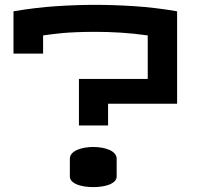

<svg xmlns="http://www.w3.org/2000/svg" viewBox="-20 -763 834 785"><path d="M368.2 -743.2Q443.8 -743.2 528.3 -737.8Q612.8 -732.4 704.1 -716.8V-338.9H421.9V-250H302.7V-440.4H584V-618.2Q524.9 -626.5 472.9 -629.6Q420.9 -632.8 369.1 -632.8Q324.2 -632.8 291.5 -631.3Q258.8 -629.9 233.9 -627.7Q209 -625.5 190.4 -622.8Q171.9 -620.1 156.2 -618.2V-543.9H35.2V-716.8Q127.4 -732.4 210.9 -737.8Q294.4 -743.2 368.2 -743.2ZM361.3 -162.1Q378.9 -162.1 396 -159.2Q413.1 -156.2 426.8 -150.4Q440.4 -144.5 448.7 -135.3Q457 -126 457 -113.3V-42Q457 -30.3 448.7 -22Q440.4 -13.7 426.8 -8.3Q413.1 -2.9 396 -0.5Q378.9 2 361.3 2Q343.8 2 326.7 -0.5Q309.6 -2.9 295.9 -8.3Q282.2 -13.7 273.9 -22Q265.6 -30.3 265.6 -42V-113.3Q265.6 -126 273.9 -135.3Q282.2 -144.5 295.9 -150.4Q309.6 -156.2 326.7 -159.2Q343.8 -162.1 361.3 -162.1Z"/></svg>

Font: Revalia
Style: Regular
Weight: 400
Designer: Johan Kallas, Mihkel Virkus
Foundry: Johan Kallas, Mihkel Virkus
Version: Version 1.001